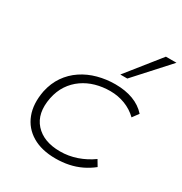

<svg xmlns="http://www.w3.org/2000/svg" viewBox="-177 -887 969 1024"><g transform="rotate(30 307.0 -374.5)"><path d="M310 8Q224 8 166 -26.5Q108 -61 84 -123.5Q60 -186 76 -270Q88 -326 117 -368Q146 -410 188.5 -438.5Q231 -467 283 -481Q335 -495 390 -495Q452 -495 500 -477Q548 -459 580 -423L552 -385Q519 -417 476 -433.5Q433 -450 385 -450Q338 -450 295.5 -438Q253 -426 218 -401.5Q183 -377 159 -341Q135 -305 125 -256Q105 -154 157.5 -95.5Q210 -37 312 -37Q364 -37 413.5 -54Q463 -71 506 -102L528 -65Q498 -41 463.5 -24.5Q429 -8 390.5 0Q352 8 310 8ZM386 -553 549 -757H614L429 -553Z"/></g></svg>

Font: Nunito Sans 10pt Expanded ExtraLight
Style: Italic
Weight: 250
Width: 7
Italic angle: -9°
Designer: Vernon Adams
Foundry: Vernon Adams
Version: Version 3.101;gftools[0.9.27]